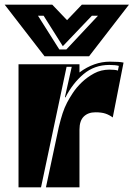

<svg xmlns="http://www.w3.org/2000/svg" viewBox="-48 -799 570 819"><path d="M148 0 203 -258Q211 -291 219 -315.5Q227 -340 238 -361Q246 -377 262 -401.5Q278 -426 301 -448Q324 -470 353.5 -486Q383 -502 419 -502Q444 -502 455 -498L459 -518Q444 -522 418 -522Q355 -522 308.5 -483Q262 -444 231 -383L229 -385L258 -514H236L127 0H31V-525H291V-490Q353 -536 421 -536Q462 -536 479 -532L433 -298Q418 -309 401.5 -314.5Q385 -320 359 -320Q328 -320 309.5 -302Q291 -284 291 -246V0ZM332 -559H142L-28 -779H175L238 -713L301 -779H502ZM235 -588 370 -732H344L220 -602L138 -732H114L205 -588Z"/></svg>

Font: J.M. Nexus Grotesque
Style: Regular
Weight: 900
Designer: deFharo
Foundry: deFharo
Version: Version 3.003